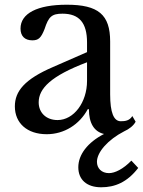

<svg xmlns="http://www.w3.org/2000/svg" viewBox="-20 -560 606 814"><path d="M349 -296V-217C349 -126 293 -51 224 -51C176 -51 144 -82 144 -126C144 -185 196 -238 349 -296ZM205 -276C84 -224 43 -173 43 -109C43 -38 95 9 178 9C252 9 317 -32 352 -97H357C357 -39 378 -2 421 8C351 44 312 96 312 149C312 202 348 234 409 234C467 234 519 213 566 152L537 121C502 157 467 174 442 174C410 174 391 153 391 126C391 85 438 32 506 -3C528 -13 546 -27 555 -44L541 -68C529 -48 510 -46 492 -46C462 -46 447 -83 447 -160V-384C447 -498 397 -540 263 -540C138 -540 67 -503 67 -439C67 -407 85 -389 117 -389C143 -389 154 -399 169 -437C186 -489 199 -502 245 -502C316 -502 349 -463 349 -380V-339Z"/></svg>

Font: Libre Baskerville
Style: Regular
Weight: 400
Designer: Pablo Impallari, Rodrigo Fuenzalida
Foundry: Pablo Impallari, Rodrigo Fuenzalida
Version: Version 1.051;Glyphs 3.2.3 (3260)